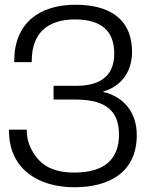

<svg xmlns="http://www.w3.org/2000/svg" viewBox="-20 -775 641 810"><path d="M293 -47C225 -47 175 -65 142 -102C110 -139 93 -179 93 -223V-228H18V-223C18 -60 144 15 294 15C438 15 557 -46 557 -205C557 -297 506 -366 416 -387V-389C494 -412 537 -475 537 -555C537 -703 432 -755 298 -755C146 -755 40 -677 40 -518V-513H114V-519C114 -636 182 -693 296 -693C408 -693 462 -644 462 -549C462 -448 394 -413 302 -413H206V-355H297C401 -355 482 -326 482 -208C482 -104 422 -47 293 -47Z"/></svg>

Font: Cheyenne Sans Light
Style: Regular
Weight: 300
Designer: The Public Sans project authors (U.S. Web Design System), Libre Franklin designed by Pablo Impallari and Rodrigo Fuenzal
Foundry: The Cheyenne Sans Project Authors
Version: Version 2.007